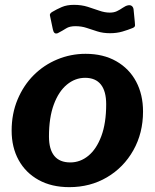

<svg xmlns="http://www.w3.org/2000/svg" viewBox="-20 -762 639 792"><path d="M266 10Q193 10 139.5 -19.5Q86 -49 57 -101.5Q28 -154 28 -223Q28 -293 52.5 -351.5Q77 -410 119 -452Q161 -494 216.5 -517Q272 -540 333 -540Q406 -540 459.5 -509.5Q513 -479 541.5 -425.5Q570 -372 570 -302Q570 -213 530 -142Q490 -71 421 -30.5Q352 10 266 10ZM270 -92Q311 -92 344.5 -119.5Q378 -147 398 -200.5Q418 -254 418 -332Q418 -386 396 -413.5Q374 -441 331 -441Q290 -441 256 -413Q222 -385 202 -331Q182 -277 182 -199Q182 -146 204 -119Q226 -92 270 -92ZM526 -646Q509 -639 485.5 -632Q462 -625 434 -625Q405 -625 381.5 -632.5Q358 -640 337 -647Q316 -654 291 -654Q267 -654 253 -645Q239 -636 218 -625Q209 -622 204.5 -626.5Q200 -631 198 -641L189 -684Q188 -691 186 -698Q184 -705 194 -712Q214 -724 235 -733Q256 -742 285 -742Q316 -742 341.5 -734Q367 -726 389.5 -718Q412 -710 433 -710Q450 -710 462.5 -716Q475 -722 486.5 -730Q498 -738 508 -740Q518 -742 524 -737Q530 -732 531 -723L536 -672Q537 -665 537 -657.5Q537 -650 526 -646Z"/></svg>

Font: Libre Franklin
Style: Bold Italic
Weight: 700
Italic angle: -8°
Designer: Pablo Impallari, Rodrigo Fuenzalida, Nhung Nguyen
Foundry: Impallari Type
Version: Version 3.000